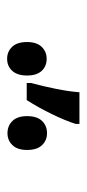

<svg xmlns="http://www.w3.org/2000/svg" viewBox="128 -978 243 539"><g transform="rotate(90 249.5 -708.5)"><path d="M328 -810V-800Q319 -771 300.5 -733Q282 -695 261 -662H213V-674Q222 -707 229.5 -744.5Q237 -782 239 -810ZM354 -719Q374 -719 387.5 -705Q401 -691 401 -663Q401 -636 387.5 -622Q374 -608 354 -608Q333 -608 319.5 -622Q306 -636 306 -663Q306 -691 319.5 -705Q333 -719 354 -719ZM145 -718Q166 -718 179 -704Q192 -690 192 -663Q192 -636 179 -621.5Q166 -607 145 -607Q125 -607 111.5 -621Q98 -635 98 -663Q98 -690 111.5 -704Q125 -718 145 -718Z"/></g></svg>

Font: Avrile Sans Condensed Medium
Style: Regular
Weight: 500
Width: 3
Designer: Monotype Design Team
Foundry: Monotype Imaging Inc.
Version: Version 2.001;September 10, 2019;FontCreator 11.5.0.2425 64-